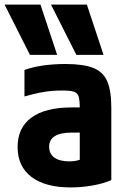

<svg xmlns="http://www.w3.org/2000/svg" viewBox="-42 -810 562 840"><path d="M89 -570 -22 -790H135L208 -570ZM292 -570 181 -790H338L411 -570ZM267 10Q156 10 95.5 -36Q35 -82 35 -167Q35 -251 95.5 -295.5Q156 -340 271 -340H376V-230H273Q173 -230 173 -168Q173 -137 196 -120.5Q219 -104 261 -104Q286 -104 305.5 -110.5Q325 -117 343 -131L307 -58V-336Q307 -371 302 -387.5Q297 -404 280.5 -409Q264 -414 230 -414Q205 -414 182 -412Q159 -410 131.5 -404.5Q104 -399 65 -388V-504Q101 -517 147 -523.5Q193 -530 245 -530Q322 -530 365.5 -513Q409 -496 427 -454.5Q445 -413 445 -340V-22Q411 -7 363 1.5Q315 10 267 10Z"/></svg>

Font: M PLUS 1 Code
Style: Regular
Weight: 400
Designer: Coji Morishita
Foundry: UNDERFOREST DESIGN
Version: Version 1.005